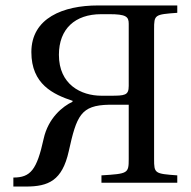

<svg xmlns="http://www.w3.org/2000/svg" viewBox="-20 -670 702 704"><path d="M29 14H75C158 14 208 -8 232 -115C261 -246 276 -284 380 -286H452V-87C452 -34 449 -33 352 -27V0H630V-27C547 -33 545 -34 545 -87V-563C545 -616 547 -617 630 -623V-650H339C212 -650 95 -604 95 -479C95 -361 175 -324 247 -300H246V-297C210 -280 157 -238 140 -161C115 -47 92 -19 29 -19ZM196 -469C196 -564 255 -618 351 -618H381C442 -618 452 -609 452 -583V-355C452 -320 438 -319 383 -319H352C277 -319 196 -360 196 -469Z"/></svg>

Font: erewhon
Style: Regular
Weight: 400
Version: Version 1.0.0